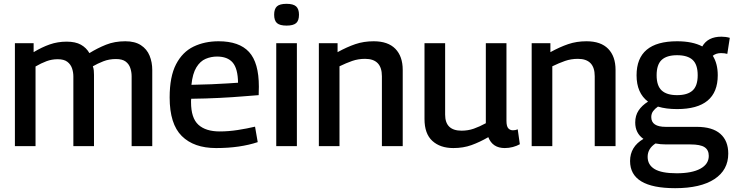

<svg xmlns="http://www.w3.org/2000/svg" viewBox="-20 -765 3850 1005"><path d="M58 0V-539H156V-492Q199 -518 240.5 -532.5Q282 -547 329 -547Q375 -547 403.5 -531Q432 -515 448 -487Q490 -513 535 -531Q580 -549 636 -549Q686 -549 717.5 -528.5Q749 -508 763 -473.5Q777 -439 777 -399V0H669V-366Q669 -388 662 -409Q655 -430 637.5 -443Q620 -456 587 -456Q551 -456 520.5 -444Q490 -432 466 -418Q470 -407 471 -395.5Q472 -384 472 -373V0H364V-365Q364 -387 357 -407.5Q350 -428 332.5 -441.5Q315 -455 282 -455Q251 -455 223 -444.5Q195 -434 166 -417V0Z M1111 10Q995 10 931.5 -53Q868 -116 868 -255Q868 -364 901.5 -428.5Q935 -493 993 -521Q1051 -549 1124 -549Q1232 -549 1283.5 -493Q1335 -437 1335 -311Q1335 -304 1334.5 -291Q1334 -278 1334 -267Q1304 -265 1251 -260.5Q1198 -256 1128.5 -252.5Q1059 -249 981 -248Q980 -243 980 -239Q980 -235 980 -230Q980 -147 1018.5 -112Q1057 -77 1130 -77Q1176 -77 1224.5 -84.5Q1273 -92 1315 -102L1329 -21Q1284 -6 1229.5 2Q1175 10 1111 10ZM982 -321Q1037 -322 1087 -324Q1137 -326 1173.5 -328.5Q1210 -331 1226 -332Q1225 -406 1198 -437.5Q1171 -469 1116 -469Q1085 -469 1056.5 -457Q1028 -445 1008 -412.5Q988 -380 982 -321Z M1480 -631Q1445 -631 1430 -644Q1415 -657 1415 -688Q1415 -718 1429.5 -731.5Q1444 -745 1480 -745Q1515 -745 1530 -731.5Q1545 -718 1545 -688Q1545 -657 1530 -644Q1515 -631 1480 -631ZM1426 0V-539H1534V0Z M1649 0V-539H1747V-492Q1796 -519 1840 -534Q1884 -549 1936 -549Q2011 -549 2049.5 -509.5Q2088 -470 2088 -399V0H1979V-366Q1979 -457 1891 -457Q1855 -457 1823.5 -446Q1792 -435 1757 -418V0Z M2353 10Q2284 10 2243 -27.5Q2202 -65 2202 -142V-539H2310V-165Q2310 -81 2396 -81Q2430 -81 2460 -91.5Q2490 -102 2523 -120V-539H2631V-133Q2631 -104 2640.5 -93.5Q2650 -83 2665 -83Q2678 -83 2690 -88L2701 -10Q2685 -1 2664.5 4.5Q2644 10 2622 10Q2558 10 2536 -47Q2491 -21 2448 -5.5Q2405 10 2353 10Z M2763 0V-539H2861V-492Q2910 -519 2954 -534Q2998 -549 3050 -549Q3125 -549 3163.5 -509.5Q3202 -470 3202 -399V0H3093V-366Q3093 -457 3005 -457Q2969 -457 2937.5 -446Q2906 -435 2871 -418V0Z M3524 -194Q3467 -194 3424 -207Q3408 -196 3398.5 -183Q3389 -170 3389 -152Q3389 -101 3465 -101H3627Q3709 -101 3750.5 -64.5Q3792 -28 3792 39Q3792 125 3719.5 172.5Q3647 220 3514 220Q3278 220 3278 78Q3278 3 3348 -38Q3305 -68 3305 -124Q3305 -160 3322.5 -186.5Q3340 -213 3372 -233Q3312 -278 3312 -371Q3312 -549 3524 -549Q3605 -549 3656 -522Q3685 -573 3756 -573Q3779 -573 3800 -567L3787 -483Q3780 -485 3771.5 -486Q3763 -487 3754 -487Q3728 -487 3711 -473Q3737 -432 3737 -371Q3737 -194 3524 -194ZM3524 -267Q3579 -267 3605.5 -291.5Q3632 -316 3632 -371Q3632 -427 3605.5 -451.5Q3579 -476 3524 -476Q3470 -476 3443.5 -451.5Q3417 -427 3417 -371Q3417 -316 3443.5 -291.5Q3470 -267 3524 -267ZM3370 56Q3370 98 3406.5 120Q3443 142 3522 142Q3602 142 3646 118Q3690 94 3690 51Q3690 20 3668 5.5Q3646 -9 3594 -9H3468Q3437 -9 3411 -14Q3370 13 3370 56Z"/></svg>

Font: Georama Medium
Style: Regular
Weight: 500
Designer: Jean-Baptiste Levee
Foundry: Production Type
Version: Version 1.000